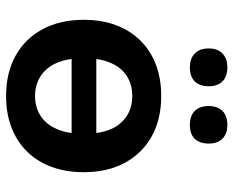

<svg xmlns="http://www.w3.org/2000/svg" viewBox="-88 -668 766 630"><g transform="rotate(90 295.0 -353.0)"><path d="M295 10Q219 10 163 -21Q107 -52 76 -109.5Q45 -167 45 -245Q45 -304 62.5 -350.5Q80 -397 113 -430.5Q146 -464 192 -481.5Q238 -499 295 -499Q371 -499 427 -468Q483 -437 514 -380Q545 -323 545 -245Q545 -186 527.5 -139Q510 -92 477 -58.5Q444 -25 398 -7.5Q352 10 295 10ZM295 -85Q332 -85 360 -103Q388 -121 403.5 -156.5Q419 -192 419 -245Q419 -325 385 -364.5Q351 -404 295 -404Q258 -404 230 -386.5Q202 -369 186.5 -333.5Q171 -298 171 -245Q171 -166 205 -125.5Q239 -85 295 -85ZM129 -205V-286H463V-205ZM390 -593Q360 -593 344 -609Q328 -625 328 -655Q328 -684 344 -700Q360 -716 390 -716Q419 -716 435 -700Q451 -684 451 -655Q451 -625 435.5 -609Q420 -593 390 -593ZM201 -593Q172 -593 155.5 -609Q139 -625 139 -655Q139 -684 155.5 -700Q172 -716 201 -716Q231 -716 247 -700Q263 -684 263 -655Q263 -625 247 -609Q231 -593 201 -593Z"/></g></svg>

Font: Nunito
Style: Bold
Weight: 700
Designer: Vernon Adams
Foundry: Vernon Adams
Version: Version 3.602